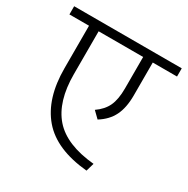

<svg xmlns="http://www.w3.org/2000/svg" viewBox="-159 -751 851 870"><g transform="rotate(30 266.5 -315.5)"><path d="M87.9 -358.4V-580.6H-14.6V-623.5H548.3V-580.6H421.4V-407.7Q421.4 -344.2 400.6 -302.2Q379.9 -260.3 334 -231.9L301.3 -263.7Q338.9 -289.6 355 -324.2Q371.1 -358.9 371.1 -415.5V-580.6H138.2V-356.4Q138.2 -213.4 204.1 -137.9Q270 -62.5 418.5 -48.8L406.2 -6.3Q240.7 -21.5 164.3 -110.8Q87.9 -200.2 87.9 -358.4Z"/></g></svg>

Font: Yantramanav Light
Style: Regular
Weight: 300
Version: Version 1.001;PS 1.0;hotconv 1.0.72;makeotf.lib2.5.5900; ttf